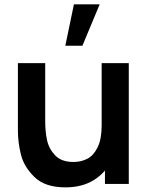

<svg xmlns="http://www.w3.org/2000/svg" viewBox="-20 -822 666 858"><path d="M60 -238.5V-540H182V-279.8Q182 -233 190.5 -194.7Q198.9 -156.3 227 -127.2Q255 -98.2 308.2 -98.2Q342.8 -98.2 370.7 -112.8Q398.5 -127.3 416.4 -164Q434.3 -200.7 434.3 -262.5L505.8 -231.8Q505.8 -162.1 478.8 -106Q451.8 -49.8 399.2 -17.2Q346.5 15.3 272.3 15.3Q181.8 15.3 134.7 -30.3Q87.5 -75.8 73.8 -130.5Q60 -185.2 60 -238.5ZM449 -167.5H434.3V-540H555.5V0H449ZM271.9 -617.5H348.2L425.4 -802.5H310.3Z"/></svg>

Font: Tap Sans
Style: Regular
Weight: 400
Designer: Tap Payments
Foundry: Tap Payments
Version: Version 1.001;Glyphs 3.1.2 (3151)